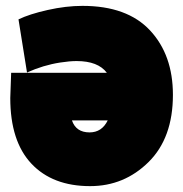

<svg xmlns="http://www.w3.org/2000/svg" viewBox="-20 -590 624 654"><path d="M569 -267Q569 -120 486 -38Q403 44 287 44Q159 44 87 -32.5Q15 -109 15 -256Q15 -269 16.5 -299Q18 -329 18 -342H344Q314 -382 241 -382Q217 -382 185 -377Q127 -368 72 -343L43 -524Q80 -542 142.5 -556Q205 -570 261 -570Q413 -570 491 -486.5Q569 -403 569 -267ZM347 -180H225Q239 -139 285 -139Q327 -139 347 -180Z"/></svg>

Font: Repo
Style: ExtraBlack
Weight: 1000
Designer: Stefan Peev
Foundry: Context Ltd
Version: Version 001.000